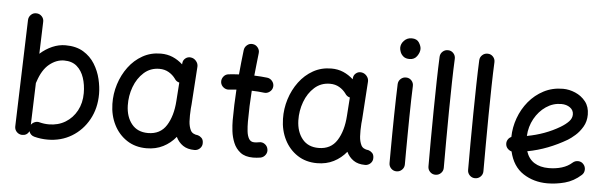

<svg xmlns="http://www.w3.org/2000/svg" viewBox="-50 -932 3645 1152"><g transform="rotate(5 1772.5 -355.5)"><path d="M131.8 -710.4Q150.9 -710 164.1 -696Q177.2 -682.1 176.3 -663.1L169.9 -470.2Q203.6 -500.5 242.9 -517.6Q282.2 -534.7 322.3 -534.7Q386.7 -534.7 430.2 -508.3Q473.6 -481.9 499.5 -439.9Q525.4 -397.9 536.6 -350.6Q547.9 -303.2 547.9 -260.7Q547.9 -174.8 510.5 -106.9Q473.1 -39.1 408.9 -0.2Q344.7 38.6 263.7 38.6Q222.7 38.6 183.1 28.3Q159.7 22 151.4 -2Q138.7 24.4 108.4 23.9Q89.4 22.9 76.4 9.3Q63.5 -4.4 64 -23.4L84.5 -666Q85.4 -685.1 99.1 -698.2Q112.8 -711.4 131.8 -710.4ZM168 -302.7Q166.5 -297.9 164.6 -293.5L156.2 -41.5Q164.6 -53.2 178.5 -58.8Q192.4 -64.5 207 -60.5Q234.4 -53.2 263.7 -53.2Q319.3 -53.2 362.8 -79.6Q406.2 -106 431.2 -152.3Q456.1 -198.7 456.1 -257.8Q456.1 -308.1 442.1 -350.1Q428.2 -392.1 398.9 -417.5Q369.6 -442.9 322.3 -442.9Q275.4 -442.9 233.4 -408.9Q191.4 -375 168 -302.7Z M1147.5 23.9Q1105 23.9 1077.6 5.1Q1050.3 -13.7 1035.2 -45.4Q1003.4 -6.3 959.2 16.1Q915 38.6 859.4 38.6Q791.5 38.6 741.2 5.6Q690.9 -27.3 662.6 -83.3Q634.3 -139.2 632.8 -208.5Q631.3 -269.5 649.7 -327.6Q668 -385.7 702.9 -432.6Q737.8 -479.5 786.9 -507.1Q835.9 -534.7 896.5 -534.7Q935.5 -534.7 968.3 -520.8Q1001 -506.8 1028.8 -481.4L1029.3 -487.8Q1030.3 -506.3 1044.7 -518.1Q1059.1 -529.8 1077.6 -527.3Q1096.7 -524.9 1109.6 -509.5Q1122.6 -494.1 1121.6 -475.6L1106.4 -247.1Q1105.5 -233.9 1104 -221.2Q1102.5 -201.7 1102.3 -180.2Q1102.1 -158.7 1103 -143.6Q1105 -113.8 1115.7 -91.6Q1126.5 -69.3 1160.6 -65.9Q1172.4 -62.5 1182.9 -52.2Q1193.4 -42 1193.4 -22Q1193.8 -2.9 1180.2 10.5Q1166.5 23.9 1147.5 23.9ZM860.4 -53.2Q934.6 -53.2 971.2 -111.3Q1007.8 -169.4 1013.7 -259.8L1021.5 -371.1Q1002.4 -376 993.2 -391.6Q976.6 -414.6 952.1 -428.7Q927.7 -442.9 896 -442.9Q841.8 -442.9 803 -408.2Q764.2 -373.5 744.1 -319.6Q724.1 -265.6 725.6 -207Q727.5 -139.2 762.2 -96.2Q796.9 -53.2 860.4 -53.2Z M1585 -394.5Q1582.5 -376 1567.1 -364.3Q1551.8 -352.5 1533.2 -355Q1498 -359.4 1459 -360.4Q1455.6 -314 1453.9 -267.3Q1452.1 -220.7 1452.1 -173.3Q1452.1 -144 1455.1 -116.5Q1458 -88.9 1468.5 -71Q1479 -53.2 1501.5 -53.2Q1514.6 -53.2 1529.8 -56.2Q1548.3 -60.1 1564 -49.1Q1579.6 -38.1 1583 -19.5Q1586.9 -1 1575.9 14.9Q1564.9 30.8 1546.4 34.7Q1534.2 36.6 1522.9 37.6Q1511.7 38.6 1501.5 38.6Q1453.1 38.6 1424.8 16.6Q1396.5 -5.4 1382.6 -39.1Q1368.7 -72.8 1364.5 -108.9Q1360.4 -145 1360.4 -173.3Q1360.4 -220.2 1362.1 -266.6Q1363.8 -313 1366.7 -358.9Q1344.2 -357.4 1322.8 -355Q1304.2 -353 1289.1 -364.7Q1273.9 -376.5 1271.5 -395Q1269.5 -413.6 1281.2 -429Q1293 -444.3 1311.5 -446.3Q1341.8 -449.7 1374 -451.2Q1377.4 -488.3 1381.3 -525.4Q1385.3 -562.5 1389.6 -599.1Q1392.1 -617.7 1407 -629.9Q1421.9 -642.1 1440.4 -639.6Q1459 -637.7 1471.2 -622.3Q1483.4 -606.9 1481 -588.4Q1477.1 -554.2 1473.4 -520Q1469.7 -485.8 1466.3 -452.1Q1507.8 -450.7 1544.9 -446.3Q1563.5 -443.8 1575.4 -428.5Q1587.4 -413.1 1585 -394.5Z M2174.8 23.9Q2132.3 23.9 2105 5.1Q2077.6 -13.7 2062.5 -45.4Q2030.8 -6.3 1986.6 16.1Q1942.4 38.6 1886.7 38.6Q1818.8 38.6 1768.6 5.6Q1718.3 -27.3 1689.9 -83.3Q1661.6 -139.2 1660.2 -208.5Q1658.7 -269.5 1677 -327.6Q1695.3 -385.7 1730.2 -432.6Q1765.1 -479.5 1814.2 -507.1Q1863.3 -534.7 1923.8 -534.7Q1962.9 -534.7 1995.6 -520.8Q2028.3 -506.8 2056.2 -481.4L2056.6 -487.8Q2057.6 -506.3 2072 -518.1Q2086.4 -529.8 2105 -527.3Q2124 -524.9 2137 -509.5Q2149.9 -494.1 2148.9 -475.6L2133.8 -247.1Q2132.8 -233.9 2131.3 -221.2Q2129.9 -201.7 2129.6 -180.2Q2129.4 -158.7 2130.4 -143.6Q2132.3 -113.8 2143.1 -91.6Q2153.8 -69.3 2188 -65.9Q2199.7 -62.5 2210.2 -52.2Q2220.7 -42 2220.7 -22Q2221.2 -2.9 2207.5 10.5Q2193.8 23.9 2174.8 23.9ZM1887.7 -53.2Q1961.9 -53.2 1998.5 -111.3Q2035.2 -169.4 2041 -259.8L2048.8 -371.1Q2029.8 -376 2020.5 -391.6Q2003.9 -414.6 1979.5 -428.7Q1955.1 -442.9 1923.3 -442.9Q1869.1 -442.9 1830.3 -408.2Q1791.5 -373.5 1771.5 -319.6Q1751.5 -265.6 1752.9 -207Q1754.9 -139.2 1789.6 -96.2Q1824.2 -53.2 1887.7 -53.2Z M2323.7 -694.8Q2323.7 -718.8 2342.3 -738Q2360.8 -757.3 2387.7 -757.3Q2419.4 -757.3 2432.6 -736.1Q2445.8 -714.8 2445.8 -698.2Q2445.8 -677.2 2430.2 -654.8Q2414.6 -632.3 2385.3 -632.3Q2361.8 -632.3 2348.4 -643.3Q2335 -654.3 2329.3 -669.2Q2323.7 -684.1 2323.7 -694.8ZM2376 -520Q2395 -519.5 2407.7 -505.4Q2420.4 -491.2 2419.4 -472.2Q2418 -438.5 2416.7 -390.1Q2415.5 -341.8 2414.8 -286.9Q2414.1 -231.9 2413.6 -177.7Q2413.1 -123.5 2412.8 -77.1Q2412.6 -30.8 2412.6 0Q2412.6 19 2398.9 32.5Q2385.3 45.9 2366.2 45.9Q2347.2 45.9 2333.7 32.5Q2320.3 19 2320.3 0Q2320.3 -30.8 2320.6 -77.4Q2320.8 -124 2321.3 -178.5Q2321.8 -232.9 2322.8 -288.1Q2323.7 -343.3 2325 -392.3Q2326.2 -441.4 2327.6 -476.6Q2328.6 -495.6 2342.8 -508.3Q2356.9 -521 2376 -520Z M2612.3 -705.1Q2631.3 -704.6 2644 -690.4Q2656.7 -676.3 2655.8 -657.2Q2652.8 -595.2 2651.1 -512.5Q2649.4 -429.7 2648.4 -338.6Q2647.5 -247.6 2647.2 -159.9Q2647 -72.3 2647 0Q2647 19 2633.3 32.5Q2619.6 45.9 2600.6 45.9Q2581.5 45.9 2568.1 32.5Q2554.7 19 2554.7 0Q2554.7 -72.3 2554.9 -160.2Q2555.2 -248 2556.4 -339.4Q2557.6 -430.7 2559.3 -514.4Q2561 -598.1 2564 -661.6Q2564.9 -680.7 2579.1 -693.4Q2593.3 -706.1 2612.3 -705.1Z M2851.1 -705.1Q2870.1 -704.6 2882.8 -690.4Q2895.5 -676.3 2894.5 -657.2Q2891.6 -595.2 2889.9 -512.5Q2888.2 -429.7 2887.2 -338.6Q2886.2 -247.6 2886 -159.9Q2885.7 -72.3 2885.7 0Q2885.7 19 2872.1 32.5Q2858.4 45.9 2839.4 45.9Q2820.3 45.9 2806.9 32.5Q2793.5 19 2793.5 0Q2793.5 -72.3 2793.7 -160.2Q2793.9 -248 2795.2 -339.4Q2796.4 -430.7 2798.1 -514.4Q2799.8 -598.1 2802.7 -661.6Q2803.7 -680.7 2817.9 -693.4Q2832 -706.1 2851.1 -705.1Z M3476.1 -29.8Q3431.6 10.3 3378.7 24.4Q3325.7 38.6 3273.4 38.6Q3191.4 38.6 3127.9 -2.7Q3064.5 -43.9 3043.5 -133.3Q3029.3 -137.2 3019 -148.4Q3008.8 -159.7 3007.8 -175.3Q3006.8 -189.9 3014.4 -202.1Q3022 -214.4 3034.7 -219.7Q3035.6 -277.8 3055.9 -334Q3076.2 -390.1 3113.5 -435.3Q3150.9 -480.5 3202.9 -507.6Q3254.9 -534.7 3318.8 -534.7Q3356 -534.7 3393.1 -518.8Q3430.2 -502.9 3455.1 -471.7Q3480 -440.4 3480 -393.1Q3480 -351.6 3460.9 -319.3Q3441.9 -287.1 3417 -265.4Q3392.1 -243.7 3374 -232.9Q3318.4 -200.2 3259 -177.2Q3199.7 -154.3 3137.2 -142.6Q3152.3 -96.7 3187.3 -75Q3222.2 -53.2 3273.4 -53.2Q3316.4 -53.2 3352.5 -64.2Q3388.7 -75.2 3414.1 -98.1Q3428.2 -110.8 3447.5 -110.1Q3466.8 -109.4 3479 -95.2Q3491.7 -81.1 3491 -61.8Q3490.2 -42.5 3476.1 -29.8ZM3316.4 -442.9Q3266.6 -442.9 3224.6 -414.3Q3182.6 -385.7 3156.2 -338.1Q3129.9 -290.5 3127 -233.9Q3235.8 -253.9 3323.7 -306.2Q3354.5 -324.7 3372.6 -344Q3390.6 -363.3 3390.6 -386.2Q3390.6 -412.1 3369.1 -427.5Q3347.7 -442.9 3316.4 -442.9Z"/></g></svg>

Font: Mikhak-DS2-FD Medium
Style: Regular
Weight: 500
Designer: Amin Abedi
Version: Version 3.4